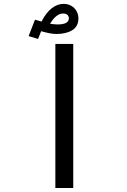

<svg xmlns="http://www.w3.org/2000/svg" viewBox="-20 -946 640 966"><path d="M348.5 -725V0H258.5V-725ZM124 -764.5 156 -847 189 -837.5Q211.5 -882 240 -904.2Q268.5 -926.5 300 -926.5Q321.5 -926.5 338.5 -916.8Q355.5 -907 365 -890.2Q374.5 -873.5 374.5 -853.5Q374.5 -813.5 343.8 -794.2Q313 -775 263.5 -775Q235.5 -775 187 -789L171.5 -750ZM326.5 -854Q326.5 -864.5 319.2 -871.2Q312 -878 297.5 -878Q262.5 -878 232 -826.5Q255.5 -823 269.5 -823Q326.5 -823 326.5 -854Z"/></svg>

Font: JuliaMono
Style: Regular
Weight: 400
Monospace: yes
Designer: cormullion
Foundry: corm
Version: Version 0.055; ttfautohint (v1.8.4)